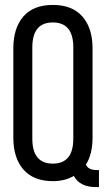

<svg xmlns="http://www.w3.org/2000/svg" viewBox="-20 -727 442 778"><path d="M355 -531V-169Q355 -102 328 -60Q338 -38 371 -38H381V31H368Q304 31 279 -14Q243 7 194 7Q116 7 75 -40Q34 -87 34 -169V-531Q34 -613 74.5 -660Q115 -707 194 -707Q273 -707 314 -660Q355 -613 355 -531ZM111 -535V-165Q111 -64 194 -64Q277 -64 277 -165V-535Q277 -636 194 -636Q111 -636 111 -535Z"/></svg>

Font: TypoPRO Bebas Neue
Style: Regular
Weight: 400
Designer: Ryoichi Tsunekawa
Foundry: Ryoichi Tsunekawa
Version: Version 001.003